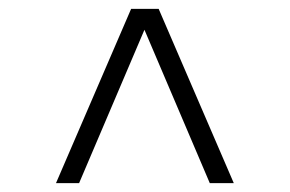

<svg xmlns="http://www.w3.org/2000/svg" viewBox="-20 -706 652 432"><path d="M106 -294 275 -686H337L506 -294H452L305 -639L158 -294Z"/></svg>

Font: Archivo SemiBold Thin
Style: Regular
Weight: 250
Version: Version 2.001